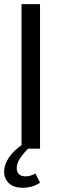

<svg xmlns="http://www.w3.org/2000/svg" viewBox="-28 -707 285 913"><path d="M74.4 0H162.4V-687.3H74.4ZM140.7 118.4Q124.6 126 114.4 128.8Q104.3 131.6 93.3 131.6Q72.4 131.6 62 121.2Q51.6 110.9 51.6 92.3Q51.6 71 66.1 47.6Q80.7 24.1 112.9 -7.1L83.6 -22.9Q38.9 6.3 15.3 40.8Q-8.3 75.3 -8.3 109Q-8.3 143.1 14.7 164.5Q37.7 185.9 80.3 185.9Q102.9 185.9 124 179.8Q145.1 173.7 162.4 161.7Z"/></svg>

Font: Secuela Black
Style: Regular
Weight: 900
Designer: Fernando Haro
Foundry: deFharo
Version: Version 1.704